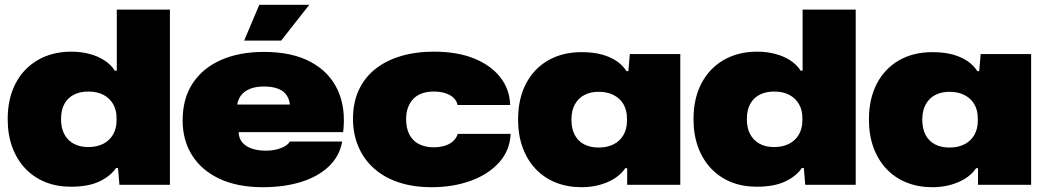

<svg xmlns="http://www.w3.org/2000/svg" viewBox="-20 -769 4354 799"><path d="M275 8Q216 8 168 -11.5Q120 -31 85 -68Q50 -105 31 -157Q12 -209 12 -273Q12 -359 45 -422Q78 -485 138 -519.5Q198 -554 277 -554Q316 -554 351 -545Q386 -536 413.5 -518.5Q441 -501 458 -475H466V-729H687V0H477L471 -70H463Q440 -36 394 -14Q348 8 275 8ZM347 -157Q384 -157 410.5 -171Q437 -185 451 -210Q465 -235 465 -267V-279Q465 -311 451 -335.5Q437 -360 411 -374Q385 -388 347 -388Q313 -388 287.5 -375Q262 -362 248 -336.5Q234 -311 234 -273Q234 -236 248 -210Q262 -184 287.5 -170.5Q313 -157 347 -157Z M1074 10Q968 10 893.5 -25Q819 -60 779.5 -122.5Q740 -185 740 -268Q740 -359 782 -422.5Q824 -486 900 -519.5Q976 -553 1078 -553Q1196 -553 1273.5 -511Q1351 -469 1385.5 -394Q1420 -319 1408 -219H973Q974 -193 988.5 -176Q1003 -159 1028.5 -150.5Q1054 -142 1087 -142Q1122 -142 1150 -153Q1178 -164 1186 -180H1404Q1393 -119 1348.5 -76.5Q1304 -34 1233.5 -12Q1163 10 1074 10ZM966 -324 960 -334H1195L1187 -325Q1186 -352 1174 -371Q1162 -390 1138 -399.5Q1114 -409 1078 -409Q1044 -409 1019.5 -399Q995 -389 981.5 -370Q968 -351 966 -324ZM996 -600 1059 -749H1267L1150 -600Z M1776 10Q1700 10 1639.5 -10Q1579 -30 1536.5 -68Q1494 -106 1471.5 -158.5Q1449 -211 1449 -275Q1449 -342 1473 -394Q1497 -446 1541.5 -481.5Q1586 -517 1648 -535.5Q1710 -554 1786 -554Q1882 -554 1952 -526Q2022 -498 2061.5 -448Q2101 -398 2103 -332H1884Q1881 -349 1868 -361.5Q1855 -374 1834 -381Q1813 -388 1785 -388Q1757 -388 1735 -380Q1713 -372 1699 -356.5Q1685 -341 1677.5 -320.5Q1670 -300 1670 -274Q1670 -234 1684.5 -207.5Q1699 -181 1725 -168.5Q1751 -156 1785 -156Q1809 -156 1829.5 -162Q1850 -168 1864.5 -180.5Q1879 -193 1885 -212H2105Q2102 -143 2057 -93Q2012 -43 1938.5 -16.5Q1865 10 1776 10Z M2400 10Q2341 10 2292.5 -9.5Q2244 -29 2209 -66Q2174 -103 2155 -155Q2136 -207 2136 -271Q2136 -358 2169 -421Q2202 -484 2261.5 -518Q2321 -552 2400 -552Q2449 -552 2485 -542Q2521 -532 2546.5 -514.5Q2572 -497 2587 -473H2595L2601 -544H2811V0H2590V-69H2582Q2557 -32 2508 -11Q2459 10 2400 10ZM2471 -155Q2508 -155 2534.5 -169Q2561 -183 2575 -208Q2589 -233 2589 -265V-277Q2589 -310 2575 -334.5Q2561 -359 2534.5 -373Q2508 -387 2471 -387Q2438 -387 2412.5 -374Q2387 -361 2372.5 -335Q2358 -309 2358 -271Q2358 -233 2372 -207Q2386 -181 2411.5 -168Q2437 -155 2471 -155Z M3129 8Q3070 8 3022 -11.5Q2974 -31 2939 -68Q2904 -105 2885 -157Q2866 -209 2866 -273Q2866 -359 2899 -422Q2932 -485 2992 -519.5Q3052 -554 3131 -554Q3170 -554 3205 -545Q3240 -536 3267.5 -518.5Q3295 -501 3312 -475H3320V-729H3541V0H3331L3325 -70H3317Q3294 -36 3248 -14Q3202 8 3129 8ZM3201 -157Q3238 -157 3264.5 -171Q3291 -185 3305 -210Q3319 -235 3319 -267V-279Q3319 -311 3305 -335.5Q3291 -360 3265 -374Q3239 -388 3201 -388Q3167 -388 3141.5 -375Q3116 -362 3102 -336.5Q3088 -311 3088 -273Q3088 -236 3102 -210Q3116 -184 3141.5 -170.5Q3167 -157 3201 -157Z M3860 10Q3801 10 3752.5 -9.5Q3704 -29 3669 -66Q3634 -103 3615 -155Q3596 -207 3596 -271Q3596 -358 3629 -421Q3662 -484 3721.5 -518Q3781 -552 3860 -552Q3909 -552 3945 -542Q3981 -532 4006.5 -514.5Q4032 -497 4047 -473H4055L4061 -544H4271V0H4050V-69H4042Q4017 -32 3968 -11Q3919 10 3860 10ZM3931 -155Q3968 -155 3994.5 -169Q4021 -183 4035 -208Q4049 -233 4049 -265V-277Q4049 -310 4035 -334.5Q4021 -359 3994.5 -373Q3968 -387 3931 -387Q3898 -387 3872.5 -374Q3847 -361 3832.5 -335Q3818 -309 3818 -271Q3818 -233 3832 -207Q3846 -181 3871.5 -168Q3897 -155 3931 -155Z"/></svg>

Font: Mona Sans Expanded Black
Style: Regular
Weight: 900
Width: 7
Designer: Deni Anggara
Foundry: GitHub
Version: Version 2.000